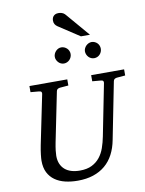

<svg xmlns="http://www.w3.org/2000/svg" viewBox="-116 -1203 982 1298"><g transform="rotate(-10 374.5 -553.5)"><path d="M690.9 -624Q682.1 -623 675.3 -618.4Q668.5 -613.8 667 -604L589.8 -213.9Q579.6 -159.7 557.1 -116.9Q534.7 -74.2 499.8 -44.7Q464.8 -15.1 417.7 0.5Q370.6 16.1 311 16.1Q264.6 16.1 224.9 6.6Q185.1 -2.9 155.3 -23.9Q125.5 -44.9 108.6 -78.1Q91.8 -111.3 91.8 -159.2Q91.8 -174.3 95 -201.7Q98.1 -229 105 -264.2L174.8 -604Q176.3 -612.3 172.4 -617.7Q168.5 -623 154.8 -624L99.1 -628.9V-670.9H358.9V-628.9L299.8 -624Q291 -623 284.2 -618.4Q277.3 -613.8 275.9 -604L207 -264.2Q201.2 -234.9 198.5 -211.7Q195.8 -188.5 195.8 -174.8Q195.8 -143.1 205.8 -119.6Q215.8 -96.2 234.1 -80.3Q252.4 -64.5 278.6 -56.6Q304.7 -48.8 336.9 -48.8Q385.7 -48.8 418.7 -65.2Q451.7 -81.5 473.6 -108.9Q495.6 -136.2 508.3 -172.6Q521 -209 528.8 -249L599.1 -604Q600.6 -612.3 596.7 -617.7Q592.8 -623 579.1 -624L522.9 -628.9V-670.9H749V-628.9ZM411.1 -836.4Q411.1 -825.2 406.7 -814.9Q402.3 -804.7 394.8 -796.9Q387.2 -789.1 377.2 -784.7Q367.2 -780.3 356 -780.3Q345.2 -780.3 335.4 -784.7Q325.7 -789.1 318.4 -796.9Q311 -804.7 306.6 -814.5Q302.2 -824.2 302.2 -835.4Q302.2 -846.2 306.6 -856.2Q311 -866.2 318.4 -874Q325.7 -881.8 335.4 -886.5Q345.2 -891.1 356 -891.1Q367.2 -891.1 377.2 -886.7Q387.2 -882.3 394.8 -875Q402.3 -867.7 406.7 -857.7Q411.1 -847.7 411.1 -836.4ZM618.2 -836.4Q618.2 -825.2 614 -814.9Q609.9 -804.7 602.5 -796.9Q595.2 -789.1 585.2 -784.7Q575.2 -780.3 564 -780.3Q552.7 -780.3 542.7 -784.7Q532.7 -789.1 525.4 -796.9Q518.1 -804.7 513.7 -814.9Q509.3 -825.2 509.3 -836.4Q509.3 -846.7 513.9 -856.7Q518.6 -866.7 526.1 -874.3Q533.7 -881.8 543.7 -886.5Q553.7 -891.1 564 -891.1Q575.2 -891.1 585.2 -886.7Q595.2 -882.3 602.5 -875Q609.9 -867.7 614 -857.7Q618.2 -847.7 618.2 -836.4ZM500.5 -941.4 355.5 -1036.6Q345.2 -1043.5 338.9 -1053.5Q332.5 -1063.5 332.5 -1078.6Q332.5 -1085.9 334.7 -1093.8Q336.9 -1101.6 342 -1107.9Q347.2 -1114.3 355.7 -1118.4Q364.3 -1122.6 377.4 -1122.6Q388.2 -1122.6 395.8 -1120.6Q403.3 -1118.7 409.2 -1115.5Q415 -1112.3 419.7 -1107.7Q424.3 -1103 428.7 -1097.7L562.5 -941.4Z"/></g></svg>

Font: Charis SIL
Style: Italic
Weight: 400
Italic angle: -11°
Foundry: SIL International
Version: Version 4.112